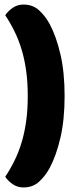

<svg xmlns="http://www.w3.org/2000/svg" viewBox="-20 -688 345 844"><path d="M83 136Q56 136 35 121Q14 106 3 89Q27 53 45.5 14.5Q64 -24 76.5 -67Q89 -110 95.5 -159Q102 -208 102 -266Q102 -324 95.5 -373Q89 -422 76.5 -465Q64 -508 45.5 -546.5Q27 -585 3 -621Q14 -638 35 -653Q56 -668 83 -668Q124 -668 151.5 -643Q179 -618 198 -583Q227 -529 245.5 -450Q264 -371 264 -266Q264 -161 245.5 -82Q227 -3 198 51Q179 86 151.5 111Q124 136 83 136Z"/></svg>

Font: Baloo Chettan 2 ExtraBold
Style: Regular
Weight: 800
Designer: Maithili Shingre, Unnati Kotecha and Ek Type
Foundry: Ek Type
Version: Version 1.640;hotconv 1.0.111;makeotfexe 2.5.65597; ttfautoh